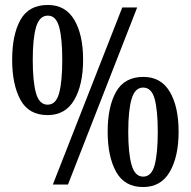

<svg xmlns="http://www.w3.org/2000/svg" viewBox="-20 -744 769 774"><path d="M172 -280Q96 -280 62.5 -341.5Q29 -403 29 -503Q29 -604 62.5 -664Q96 -724 173 -724Q244 -724 279.5 -664Q315 -604 315 -503Q315 -403 279.5 -341.5Q244 -280 172 -280ZM193 0 473 -714H533L254 0ZM172 -322Q206 -322 218.5 -369Q231 -416 231 -503Q231 -589 218.5 -635Q206 -681 173 -681Q139 -681 125.5 -635Q112 -589 112 -503Q112 -416 125 -369Q138 -322 172 -322ZM557 10Q482 10 448 -51.5Q414 -113 414 -213Q414 -314 448 -374Q482 -434 558 -434Q629 -434 664.5 -374Q700 -314 700 -213Q700 -113 664.5 -51.5Q629 10 557 10ZM557 -32Q591 -32 603.5 -79Q616 -126 616 -213Q616 -299 603.5 -345Q591 -391 557 -391Q524 -391 510.5 -345Q497 -299 497 -213Q497 -126 510.5 -79Q524 -32 557 -32Z"/></svg>

Font: Noto Serif Bengali ExtraCondensed SemiBold
Style: Regular
Weight: 600
Width: 2
Designer: Juan Bruce, Universal Thirst, Indian Type Foundry and the Monotype Design Team.
Foundry: Monotype Imaging Inc.
Version: Version 2.003; ttfautohint (v1.8.4.7-5d5b)